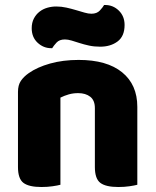

<svg xmlns="http://www.w3.org/2000/svg" viewBox="-20 -741 623 769"><path d="M530 -1Q519 2 498.5 5Q478 8 454 8Q404 8 382 -8.5Q360 -25 360 -72V-308Q360 -339 341.5 -353.5Q323 -368 293 -368Q273 -368 255.5 -363Q238 -358 222 -350V-1Q211 2 190.5 5Q170 8 146 8Q96 8 74 -8.5Q52 -25 52 -72V-373Q52 -400 63.5 -417Q75 -434 95 -448Q129 -472 180.5 -486.5Q232 -501 295 -501Q408 -501 469 -451.5Q530 -402 530 -313ZM205 -715Q226 -715 246 -710.5Q266 -706 284.5 -700.5Q303 -695 318.5 -690.5Q334 -686 346 -686Q368 -686 380 -699Q392 -712 397 -721H401Q433 -721 456 -698.5Q479 -676 479 -641Q479 -596 451 -575Q423 -554 381 -554Q357 -554 336.5 -558.5Q316 -563 299 -568.5Q282 -574 267 -578.5Q252 -583 240 -583Q218 -583 206.5 -570.5Q195 -558 189 -548H185Q154 -548 130.5 -570Q107 -592 107 -628Q107 -650 115.5 -666.5Q124 -683 138 -694Q152 -705 169.5 -710Q187 -715 205 -715Z"/></svg>

Font: Baloo 2 ExtraBold
Style: Regular
Weight: 800
Designer: Sarang Kulkarni and Ek Type
Foundry: Ek Type
Version: Version 1.640;hotconv 1.0.111;makeotfexe 2.5.65597; ttfautoh